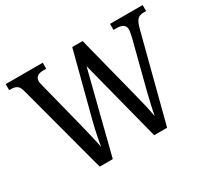

<svg xmlns="http://www.w3.org/2000/svg" viewBox="-141 -935 1250 1157"><g transform="rotate(-30 484.0 -357.0)"><path d="M85 -619Q77 -651 62 -661.5Q47 -672 20 -672H8V-714H266V-672H245Q189 -672 189 -629Q189 -620 191.5 -610Q194 -600 197 -588L279 -264Q290 -219 300 -177Q310 -135 317 -99Q323 -138 333 -184.5Q343 -231 356 -281L467 -707H539L650 -272Q663 -222 673 -178Q683 -134 689 -98Q696 -134 704.5 -171.5Q713 -209 725 -257L806 -571Q809 -584 812.5 -601.5Q816 -619 816 -628Q816 -672 755 -672H734V-714H961V-672H943Q916 -672 901 -658Q886 -644 873 -594L719 0H629L484 -564L341 0H250Z"/></g></svg>

Font: Noto Serif Hebrew SemiCondensed
Style: Regular
Weight: 400
Width: 4
Designer: Monotype Design Team
Foundry: Monotype Imaging Inc.
Version: Version 2.004; ttfautohint (v1.8.4.7-5d5b)